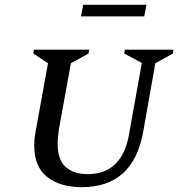

<svg xmlns="http://www.w3.org/2000/svg" viewBox="-20 -766 740 796"><path d="M319 10Q230 10 176 -32Q122 -74 122 -163Q122 -192 128 -223L179 -504L118 -544L121 -560H350L347 -544L274 -504L224 -229Q222 -213 220.5 -198.5Q219 -184 219 -170Q219 -103 252.5 -73.5Q286 -44 343 -44Q415 -44 457.5 -85.5Q500 -127 514 -204L568 -505L495 -544L498 -560H699L697 -544L624 -504L574 -222Q553 -104 489 -47Q425 10 319 10ZM316 -698 325 -746H587L578 -698Z"/></svg>

Font: Spectral SC Medium
Style: Italic
Weight: 500
Italic angle: -10°
Designer: Jean-Baptiste Levee
Foundry: Production Type
Version: Version 2.001